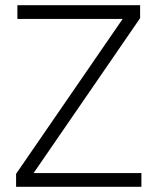

<svg xmlns="http://www.w3.org/2000/svg" viewBox="-20 -720 606 740"><path d="M42 0V-50L472 -675L485 -647H47V-700H520V-650L91 -26L79 -53H525V0Z"/></svg>

Font: Fustat Light
Style: Regular
Weight: 300
Designer: Mohamed Gaber, Khaled Hosny, Laura Garcia Mut
Foundry: Kief Type Foundry, Alif Type Foundry, Hard Type Foundry
Version: Version 1.007